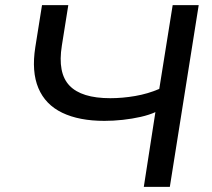

<svg xmlns="http://www.w3.org/2000/svg" viewBox="-20 -725 822 745"><path d="M538 0 583 -290Q559 -279 526 -271.5Q493 -264 456.5 -260Q420 -256 385 -256Q287 -256 221.5 -287.5Q156 -319 129 -383Q102 -447 117 -542L143 -705H245L220 -548Q203 -442 249.5 -393Q296 -344 408 -344Q455 -344 504.5 -352.5Q554 -361 598 -380L650 -705H751L639 0Z"/></svg>

Font: Nunito Sans 10pt SemiExpanded Medium
Style: Italic
Weight: 500
Width: 6
Italic angle: -9°
Designer: Vernon Adams
Foundry: Vernon Adams
Version: Version 3.101;gftools[0.9.27]